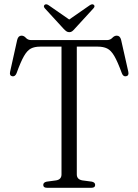

<svg xmlns="http://www.w3.org/2000/svg" viewBox="-20 -890 656 910"><path d="M128.5 -700H486.5Q502.5 -700 512.2 -710.5Q522 -721 533.5 -721Q549 -721 554 -701L588 -550.5Q592.5 -531.5 577.5 -528.5Q564 -526 557.5 -543Q537.5 -597.5 521.8 -624.5Q506 -651.5 487.8 -660.2Q469.5 -669 443.5 -669H344V-63.5Q344 -39.5 370.5 -35L415.5 -29Q431 -25.5 431 -13.5Q431 0 413.5 0H202.5Q185 0 185 -13.5Q185 -25.5 201 -29L245.5 -35Q271.5 -39 271.5 -63.5V-669H170.5Q144 -669 126.5 -660Q109 -651 93.5 -624Q78 -597 58.5 -543Q51.5 -526 38 -528.5Q23.5 -531.5 28 -550.5L61.5 -701Q66.5 -721 82 -721Q93.5 -721 102.8 -710.5Q112 -700 128.5 -700ZM334 -753.5Q327.5 -746 322 -741.8Q316.5 -737.5 308.5 -737.5Q300.5 -737.5 294.5 -741.8Q288.5 -746 281.5 -753.5L193 -850Q183.5 -860.5 192 -867.5Q199.5 -873 211.5 -864.5L308 -797.5L404.5 -864.5Q417 -873 424 -867.5Q432.5 -861 422.5 -850Z"/></svg>

Font: Fraunces 72pt S050 Light
Style: Regular
Weight: 300
Version: Version 1.000; ttfautohint (v1.8.3)